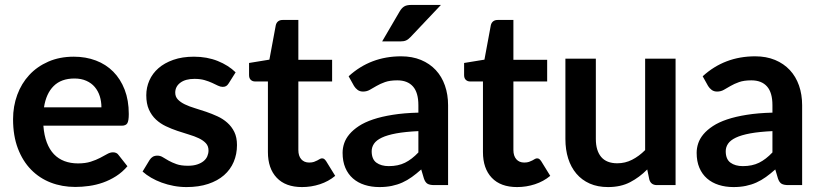

<svg xmlns="http://www.w3.org/2000/svg" viewBox="-20 -751 3330 779"><path d="M391.5 -315.5Q391.5 -339.5 384.8 -360.8Q378 -382 364.5 -398Q351 -414 330.2 -423.2Q309.5 -432.5 282 -432.5Q228.5 -432.5 197.8 -402Q167 -371.5 158.5 -315.5ZM156 -241Q159 -201.5 170 -172.8Q181 -144 199 -125.2Q217 -106.5 241.8 -97.2Q266.5 -88 296.5 -88Q326.5 -88 348.2 -95Q370 -102 386.2 -110.5Q402.5 -119 414.8 -126Q427 -133 438.5 -133Q454 -133 461.5 -121.5L497 -76.5Q476.5 -52.5 451 -36.2Q425.5 -20 397.8 -10.2Q370 -0.5 341.2 3.5Q312.5 7.5 285.5 7.5Q232 7.5 186 -10.2Q140 -28 106 -62.8Q72 -97.5 52.5 -148.8Q33 -200 33 -267.5Q33 -320 50 -366.2Q67 -412.5 98.8 -446.8Q130.5 -481 176.2 -501Q222 -521 279.5 -521Q328 -521 369 -505.5Q410 -490 439.5 -460.2Q469 -430.5 485.8 -387.2Q502.5 -344 502.5 -288.5Q502.5 -260.5 496.5 -250.8Q490.5 -241 473.5 -241Z M908 -413Q903 -405 897.5 -401.8Q892 -398.5 883.5 -398.5Q874.5 -398.5 864.2 -403.5Q854 -408.5 840.5 -414.8Q827 -421 809.8 -426Q792.5 -431 769 -431Q732.5 -431 711.8 -415.5Q691 -400 691 -375Q691 -358.5 701.8 -347.2Q712.5 -336 730.2 -327.5Q748 -319 770.5 -312.2Q793 -305.5 816.2 -297.5Q839.5 -289.5 862 -279.2Q884.5 -269 902.2 -253.2Q920 -237.5 930.8 -215.5Q941.5 -193.5 941.5 -162.5Q941.5 -125.5 928.2 -94.2Q915 -63 889 -40.2Q863 -17.5 824.8 -4.8Q786.5 8 736.5 8Q710 8 684.8 3.2Q659.5 -1.5 636.2 -10Q613 -18.5 593.2 -30Q573.5 -41.5 558.5 -55L587 -102Q592.5 -110.5 600 -115Q607.5 -119.5 619 -119.5Q630.5 -119.5 640.8 -113Q651 -106.5 664.5 -99Q678 -91.5 696.2 -85Q714.5 -78.5 742.5 -78.5Q764.5 -78.5 780.2 -83.8Q796 -89 806.2 -97.5Q816.5 -106 821.2 -117.2Q826 -128.5 826 -140.5Q826 -158.5 815.2 -170Q804.5 -181.5 786.8 -190Q769 -198.5 746.2 -205.2Q723.5 -212 699.8 -220Q676 -228 653.2 -238.8Q630.5 -249.5 612.8 -266Q595 -282.5 584.2 -306.5Q573.5 -330.5 573.5 -364.5Q573.5 -396 586 -424.5Q598.5 -453 622.8 -474.2Q647 -495.5 683.2 -508.2Q719.5 -521 767 -521Q820 -521 863.5 -503.5Q907 -486 936 -457.5Z M1205.5 8Q1138.5 8 1102.8 -29.8Q1067 -67.5 1067 -134V-420.5H1014.5Q1004.5 -420.5 997.5 -427Q990.5 -433.5 990.5 -446.5V-495.5L1073 -509L1099 -649Q1101.5 -659 1108.5 -664.5Q1115.5 -670 1126.5 -670H1190.5V-508.5H1327.5V-420.5H1190.5V-142.5Q1190.5 -118.5 1202.2 -105Q1214 -91.5 1234.5 -91.5Q1246 -91.5 1253.8 -94.2Q1261.5 -97 1267.2 -100Q1273 -103 1277.5 -105.8Q1282 -108.5 1286.5 -108.5Q1292 -108.5 1295.5 -105.8Q1299 -103 1303 -97.5L1340 -37.5Q1313 -15 1278 -3.5Q1243 8 1205.5 8Z M1677.5 -219Q1624 -216.5 1587.5 -209.8Q1551 -203 1529 -192.5Q1507 -182 1497.5 -168Q1488 -154 1488 -137.5Q1488 -105 1507.2 -91Q1526.5 -77 1557.5 -77Q1595.5 -77 1623.2 -90.8Q1651 -104.5 1677.5 -132.5ZM1394.5 -441.5Q1483 -522.5 1607.5 -522.5Q1652.5 -522.5 1688 -507.8Q1723.5 -493 1748 -466.8Q1772.5 -440.5 1785.2 -404Q1798 -367.5 1798 -324V0H1742Q1724.5 0 1715 -5.2Q1705.5 -10.5 1700 -26.5L1689 -63.5Q1669.5 -46 1651 -32.8Q1632.5 -19.5 1612.5 -10.5Q1592.5 -1.5 1569.8 3.2Q1547 8 1519.5 8Q1487 8 1459.5 -0.8Q1432 -9.5 1412 -27Q1392 -44.5 1381 -70.5Q1370 -96.5 1370 -131Q1370 -150.5 1376.5 -169.8Q1383 -189 1397.8 -206.5Q1412.5 -224 1436 -239.5Q1459.5 -255 1493.8 -266.5Q1528 -278 1573.5 -285.2Q1619 -292.5 1677.5 -294V-324Q1677.5 -375.5 1655.5 -400.2Q1633.5 -425 1592 -425Q1562 -425 1542.2 -418Q1522.5 -411 1507.5 -402.2Q1492.5 -393.5 1480.2 -386.5Q1468 -379.5 1453 -379.5Q1440 -379.5 1431 -386.2Q1422 -393 1416.5 -402ZM1769 -731 1645.5 -600.5Q1636 -590.5 1627.2 -586.8Q1618.5 -583 1604.5 -583H1530.5L1601.5 -704.5Q1609 -717.5 1619 -724.2Q1629 -731 1649 -731Z M2078 8Q2011 8 1975.2 -29.8Q1939.5 -67.5 1939.5 -134V-420.5H1887Q1877 -420.5 1870 -427Q1863 -433.5 1863 -446.5V-495.5L1945.5 -509L1971.5 -649Q1974 -659 1981 -664.5Q1988 -670 1999 -670H2063V-508.5H2200V-420.5H2063V-142.5Q2063 -118.5 2074.8 -105Q2086.5 -91.5 2107 -91.5Q2118.5 -91.5 2126.2 -94.2Q2134 -97 2139.8 -100Q2145.5 -103 2150 -105.8Q2154.5 -108.5 2159 -108.5Q2164.5 -108.5 2168 -105.8Q2171.5 -103 2175.5 -97.5L2212.5 -37.5Q2185.5 -15 2150.5 -3.5Q2115.5 8 2078 8Z M2721 -513V0H2645.5Q2621 0 2614.5 -22.5L2606 -63.5Q2574.5 -31.5 2536.5 -11.8Q2498.5 8 2447 8Q2405 8 2372.8 -6.2Q2340.5 -20.5 2318.5 -46.5Q2296.5 -72.5 2285.2 -108.2Q2274 -144 2274 -187V-513H2397.5V-187Q2397.5 -140 2419.2 -114.2Q2441 -88.5 2484.5 -88.5Q2516.5 -88.5 2544.5 -102.8Q2572.5 -117 2597.5 -142V-513Z M3114 -219Q3060.5 -216.5 3024 -209.8Q2987.5 -203 2965.5 -192.5Q2943.5 -182 2934 -168Q2924.5 -154 2924.5 -137.5Q2924.5 -105 2943.8 -91Q2963 -77 2994 -77Q3032 -77 3059.8 -90.8Q3087.5 -104.5 3114 -132.5ZM2831 -441.5Q2919.5 -522.5 3044 -522.5Q3089 -522.5 3124.5 -507.8Q3160 -493 3184.5 -466.8Q3209 -440.5 3221.8 -404Q3234.5 -367.5 3234.5 -324V0H3178.5Q3161 0 3151.5 -5.2Q3142 -10.5 3136.5 -26.5L3125.5 -63.5Q3106 -46 3087.5 -32.8Q3069 -19.5 3049 -10.5Q3029 -1.5 3006.2 3.2Q2983.5 8 2956 8Q2923.5 8 2896 -0.8Q2868.5 -9.5 2848.5 -27Q2828.5 -44.5 2817.5 -70.5Q2806.5 -96.5 2806.5 -131Q2806.5 -150.5 2813 -169.8Q2819.5 -189 2834.2 -206.5Q2849 -224 2872.5 -239.5Q2896 -255 2930.2 -266.5Q2964.5 -278 3010 -285.2Q3055.5 -292.5 3114 -294V-324Q3114 -375.5 3092 -400.2Q3070 -425 3028.5 -425Q2998.5 -425 2978.8 -418Q2959 -411 2944 -402.2Q2929 -393.5 2916.8 -386.5Q2904.5 -379.5 2889.5 -379.5Q2876.5 -379.5 2867.5 -386.2Q2858.5 -393 2853 -402Z"/></svg>

Font: Lato 2
Style: Bold
Weight: 700
Designer: Lukasz Dziedzic with Adam Twardoch and Botio Nikoltchev
Foundry: tyPoland Lukasz Dziedzic
Version: Version 2.015; 2015-08-06; http://www.latofonts.com/